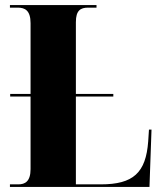

<svg xmlns="http://www.w3.org/2000/svg" viewBox="-20 -734 638 754"><path d="M19 0H567L575 -225H565L562 -179C553 -55 503 -10 376 -10H278V-355H425V-365H278V-647C278 -693 296 -704 326 -704H359V-714H19V-704H50C78 -704 100 -693 100 -643V-365H20V-355H100V-70C100 -21 78 -10 52 -10H19Z"/></svg>

Font: Noto Serif Display Condensed Black
Style: Regular
Weight: 900
Width: 3
Designer: Monotype Design Team
Foundry: Monotype Imaging Inc.
Version: Version 2.009